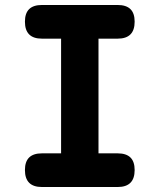

<svg xmlns="http://www.w3.org/2000/svg" viewBox="-20 -750 640 770"><path d="M375 -135H452Q486 -135 503 -118.5Q520 -102 520 -68Q520 -34 503 -17Q486 0 452 0H148Q114 0 97 -17Q80 -34 80 -68Q80 -102 97 -118.5Q114 -135 148 -135H225V-595H148Q114 -595 97 -612Q80 -629 80 -663Q80 -697 97 -713.5Q114 -730 148 -730H452Q486 -730 503 -713.5Q520 -697 520 -663Q520 -629 503 -612Q486 -595 452 -595H375Z"/></svg>

Font: Maple Mono ExtraBold
Style: Regular
Weight: 800
Monospace: yes
Designer: subframe7536
Version: Version 7.000